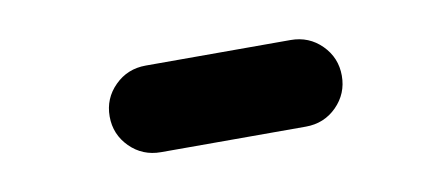

<svg xmlns="http://www.w3.org/2000/svg" viewBox="-29 -617 558 241"><g transform="rotate(-10 250.0 -496.0)"><path d="M162.1 -440.4Q138.7 -440.4 122.6 -456.5Q106.4 -472.7 106.4 -495.6Q106.4 -518.6 122.6 -534.7Q138.7 -550.8 162.1 -550.8H346.7Q370.1 -550.8 386.2 -534.7Q402.3 -518.6 402.3 -495.6Q402.3 -472.7 386.2 -456.5Q370.1 -440.4 346.7 -440.4Z"/></g></svg>

Font: Rounded-X Mgen+ 2m bold
Style: Bold
Weight: 700
Designer: [Source Han Sans]
Ryoko NISHIZUKA  (kana & ideographs); Paul D. Hunt (Latin, Greek & Cyrillic); Wenlong ZHANG  (bopomofo
Version: Version 1.059.20150602